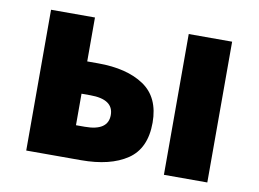

<svg xmlns="http://www.w3.org/2000/svg" viewBox="-64 -639 986 732"><g transform="rotate(10 429.0 -272.5)"><path d="M78 -545H248V-375H290Q402 -375 468 -330.5Q534 -286 534 -188Q534 -88 468.5 -44Q403 0 290 0H78ZM372 -189Q372 -250 282 -250H248V-128H282Q372 -128 372 -189ZM611 -545H779V0H611Z"/></g></svg>

Font: Nebula Sans Bold
Style: Regular
Weight: 700
Designer: Paul D. Hunt for Adobe (as Source Sans)
Foundry: Nebula Entertainment & Broadcasting LLC
Version: Version 1.010